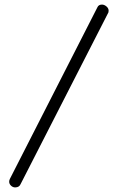

<svg xmlns="http://www.w3.org/2000/svg" viewBox="-20 -789 514 836"><path d="M20 2Q20 -4 23 -10L404 -757Q409 -769 424 -769Q434 -769 443.5 -761Q453 -753 453 -742Q453 -734 449 -729L70 12Q64 27 46 27Q36 27 28 19.5Q20 12 20 2Z"/></svg>

Font: Terminal Dosis
Style: Regular
Weight: 400
Designer: Edgar Tolentino, Pablo Impallari, Igino Marini
Foundry: Edgar Tolentino, Pablo Impallari, Igino Marini
Version: Version 1.007